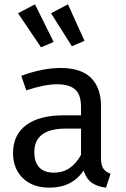

<svg xmlns="http://www.w3.org/2000/svg" viewBox="-20 -852 579 884"><path d="M489 -52 468 12Q427 7 402 -11Q377 -29 365 -67Q312 12 208 12Q130 12 85 -32Q40 -76 40 -147Q40 -231 100.5 -276Q161 -321 272 -321H353V-360Q353 -416 326 -440Q299 -464 243 -464Q185 -464 101 -436L78 -503Q176 -539 260 -539Q353 -539 399 -493.5Q445 -448 445 -364V-123Q445 -91 456 -75.5Q467 -60 489 -52ZM353 -139V-260H284Q138 -260 138 -152Q138 -105 161 -81Q184 -57 229 -57Q308 -57 353 -139ZM227 -659 169 -634 63 -791 141 -832ZM369 -664 311 -639 215 -791 293 -832Z"/></svg>

Font: Fira Sans
Style: Regular
Weight: 400
Designer: bBox Type GmbH & Carrois Corporate GbR & Edenspiekermann AG
Foundry: bBox Type GmbH & Carrois Corporate GbR & Edenspiekermann AG
Version: Version 4.301